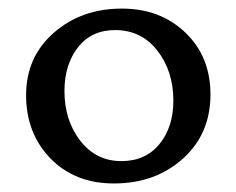

<svg xmlns="http://www.w3.org/2000/svg" viewBox="-20 -683 548 445"><path d="M467.8 -463.9Q467.8 -372.6 403.8 -315.2Q339.8 -257.8 244.1 -257.8Q153.3 -257.8 96.9 -315.9Q40.5 -374 40.5 -462.4Q40.5 -550.8 104.5 -606.9Q168.5 -663.1 262.7 -663.1Q351.6 -663.1 409.7 -607.4Q467.8 -551.8 467.8 -463.9ZM246.6 -613.3Q191.9 -613.3 160.6 -573.2Q129.4 -533.2 129.4 -471.7Q129.4 -404.3 166 -356.9Q202.6 -309.6 261.2 -309.6Q317.4 -309.6 349.6 -349.1Q381.8 -388.7 381.8 -449.7Q381.8 -518.1 344.7 -565.7Q307.6 -613.3 246.6 -613.3Z"/></svg>

Font: Corben
Style: Regular
Weight: 400
Designer: vernon adams
Foundry: vernon adams
Version: Version 1.100